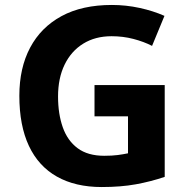

<svg xmlns="http://www.w3.org/2000/svg" viewBox="-20 -744 764 774"><path d="M361 -401H644V-31Q588 -12 527.5 -1Q467 10 390 10Q284 10 209.5 -32Q135 -74 96.5 -156Q58 -238 58 -358Q58 -470 101.5 -552Q145 -634 228 -679Q311 -724 431 -724Q488 -724 543 -712Q598 -700 643 -680L593 -559Q560 -576 518 -587Q476 -598 430 -598Q364 -598 315.5 -568Q267 -538 240.5 -483.5Q214 -429 214 -355Q214 -285 233 -231Q252 -177 293 -146.5Q334 -116 400 -116Q432 -116 454.5 -119Q477 -122 496 -126V-275H361Z"/></svg>

Font: Noto Naskh Arabic
Style: Regular
Weight: 400
Designer: Monotype Design Team, David Williams, Mohamad Dakak and Nizar Qandah
Foundry: Monotype Imaging Inc.
Version: Version 2.013